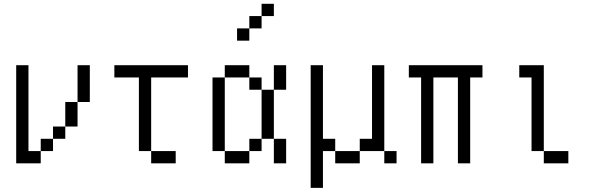

<svg xmlns="http://www.w3.org/2000/svg" viewBox="-20 -832 3040 978"><path d="M62.5 -500Q62.5 -500 62.5 0H187.5V-62.5H125V-500ZM187.5 -62.5H250V-125H187.5ZM250 -125H312.5V-187.5H250ZM312.5 -187.5H375Q375 -187.5 375 -312.5H312.5Q312.5 -312.5 312.5 -187.5ZM375 -312.5H437.5V-500H375Z M875 0V-62.5H750V0ZM937.5 -437.5V-500H562.5V-437.5H687.5Q687.5 -437.5 687.5 -62.5H750Q750 -62.5 750 -437.5Z M1375 -750V-812.5H1312.5V-750H1250V-687.5H1187.5V-625H1250V-687.5H1312.5V-750ZM1125 -62.5V0H1250V-62.5ZM1125 -62.5Q1125 -62.5 1125 -437.5H1062.5Q1062.5 -437.5 1062.5 -62.5ZM1250 -62.5H1312.5V-125H1250ZM1375 -125Q1375 -125 1375 0H1437.5Q1437.5 0 1437.5 -125ZM1312.5 -125H1375Q1375 -125 1375 -375H1312.5Q1312.5 -375 1312.5 -125ZM1312.5 -375V-437.5H1250V-375ZM1375 -375H1437.5Q1437.5 -375 1437.5 -500H1375Q1375 -500 1375 -375ZM1125 -437.5H1250V-500H1125Z M2000 0V-62.5H1937.5V0ZM1562.5 -500Q1562.5 -500 1562.5 125H1625V-62.5H1687.5V0H1812.5V-62.5H1687.5V-125H1625Q1625 -125 1625 -500ZM1812.5 -62.5H1937.5V-500H1875Q1875 -500 1875 -125H1812.5Z M2437.5 -437.5V-500H2062.5V-437.5H2125V0H2187.5V-437.5H2312.5V0H2375V-437.5Z M2875 0V-62.5H2750V0ZM2750 -62.5V-500H2625V-437.5H2687.5Q2687.5 -437.5 2687.5 -62.5Z"/></svg>

Font: UnifontExMono
Style: Regular
Weight: 500
Version: Version 15.0.06